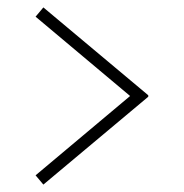

<svg xmlns="http://www.w3.org/2000/svg" viewBox="-20 -599 496 518"><path d="M97 -579 76 -554 331 -340 76 -126 97 -101 380 -338V-342Z"/></svg>

Font: Margherita Variable
Style: Regular
Weight: 400
Designer: James Puckett
Foundry: Dunwich Type Founders
Version: Version 1.008